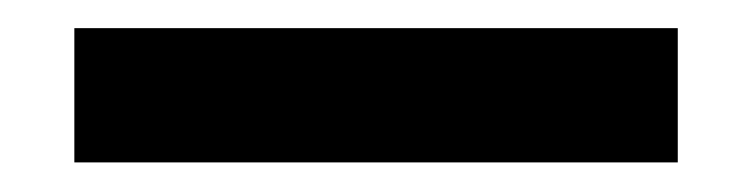

<svg xmlns="http://www.w3.org/2000/svg" viewBox="-20 -342 520 133"><path d="M31.5 -322.5H449.5V-229.5H31.5Z"/></svg>

Font: Overused Grotesk Medium
Style: Regular
Weight: 525
Version: Version 0.004